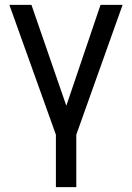

<svg xmlns="http://www.w3.org/2000/svg" viewBox="-20 -566 543 790"><path d="M18.6 -545.9H109.4L252.9 -130.9L393.6 -545.9H484.4L293.9 -11.7V204.1H210V-11.7Z"/></svg>

Font: Inter Display
Style: Regular
Weight: 400
Designer: Rasmus Andersson
Foundry: rsms
Version: Version 4.000;git-37864ae